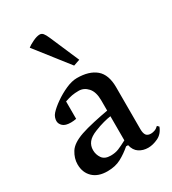

<svg xmlns="http://www.w3.org/2000/svg" viewBox="-178 -813 820 917"><g transform="rotate(-30 231.5 -355.0)"><path d="M142 9Q91 9 62.5 -18.5Q34 -46 34 -91Q34 -124 53.5 -155.5Q73 -187 131 -207Q160 -217 205 -227Q250 -237 285 -243V-299Q285 -346 264 -369.5Q243 -393 214 -393Q193 -393 176.5 -390Q160 -387 137 -379V-283Q121 -280 107 -280Q77 -280 63.5 -292.5Q50 -305 50 -321Q50 -330 53.5 -340Q57 -350 65 -359Q82 -378 112 -399Q142 -420 175.5 -435Q209 -450 237 -450Q304 -450 341 -419Q378 -388 378 -318V-87Q378 -65 385.5 -54Q393 -43 412 -43Q422 -43 433 -47Q444 -51 454 -61L463 -52Q450 -18 421.5 -4.5Q393 9 367 9Q339 9 317.5 -5Q296 -19 289 -50H278Q249 -25 217.5 -8Q186 9 142 9ZM132 -113Q132 -88 146 -68Q160 -48 193 -48Q218 -48 237.5 -56Q257 -64 285 -79V-84V-212Q269 -210 244.5 -203.5Q220 -197 193 -186Q160 -173 146 -155Q132 -137 132 -113ZM256 -508 115 -688Q124 -696 147.5 -707.5Q171 -719 187 -719Q198 -719 205.5 -710Q213 -701 222 -680L291 -520Z"/></g></svg>

Font: Gulzar
Style: Regular
Weight: 400
Designer: Borna Izadpanah, Alice Savoie, Simon Cozens, Fiona Ross
Version: Version 1.000;[7b34f74]; ttfautohint (v1.8.4)